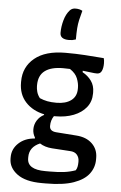

<svg xmlns="http://www.w3.org/2000/svg" viewBox="-67 -866 734 1162"><g transform="rotate(5 300.0 -285.0)"><path d="M320 -627Q266 -627 266 -666Q266 -704 277 -743Q288 -782 310 -806Q323 -820 344 -820Q369 -820 386 -810Q377 -777 371.5 -753Q366 -729 364 -702Q362 -675 362 -634Q350 -630 341 -628.5Q332 -627 320 -627ZM153 -70Q153 -99 168 -123.5Q183 -148 210 -162V-166Q139 -181 96.5 -227.5Q54 -274 54 -345V-352Q54 -440 119.5 -494Q185 -548 307 -548Q371 -548 424.5 -544.5Q478 -541 540 -536Q542 -531 543 -522Q544 -513 544 -504Q544 -476 535.5 -458Q527 -440 507 -440Q491 -440 471 -443Q451 -446 420 -449V-440Q453 -422 473.5 -393.5Q494 -365 494 -325V-317Q494 -268 466 -233Q438 -198 389.5 -179Q341 -160 279 -160Q274 -160 270 -160Q252 -134 252 -99Q252 -67 293 -64L415 -55Q476 -51 511.5 -17Q547 17 547 69V80Q547 128 518 166.5Q489 205 425.5 227.5Q362 250 257 250H232Q133 250 82 212Q31 174 31 119V110Q31 60 69 24.5Q107 -11 167 -15V-21Q153 -44 153 -70ZM176 -261Q199 -251 222.5 -246.5Q246 -242 278 -242Q334 -242 367 -266.5Q400 -291 400 -337V-345Q400 -370 388.5 -400Q377 -430 342 -453Q322 -454 300 -454Q228 -454 190 -425.5Q152 -397 152 -338V-332Q152 -317 157 -298Q162 -279 176 -261ZM247 176H276Q325 176 360.5 171.5Q396 167 430 155Q437 145 439.5 132Q442 119 442 106V99Q442 76 428 59.5Q414 43 385 42L276 35Q232 32 201 12Q137 39 137 100V108Q137 176 247 176Z"/></g></svg>

Font: Recursive Mn Csl St Med
Style: Regular
Weight: 500
Monospace: yes
Version: Version 1.079;hotconv 1.0.112;makeotfexe 2.5.65598; ttfautoh